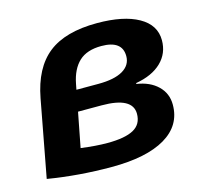

<svg xmlns="http://www.w3.org/2000/svg" viewBox="-84 -626 773 730"><g transform="rotate(-15 302.0 -261.5)"><path d="M578.6 -406.7Q578.6 -355 542.7 -320.3Q506.8 -285.6 441.9 -274.4L441.4 -271Q493.7 -263.2 524.4 -233.4Q555.2 -203.6 555.2 -159.2Q555.2 -77.6 481.2 -33.9Q407.2 9.8 270 9.8Q140.6 9.8 19 -10.3L75.7 -312.5Q97.2 -427.2 164.3 -480.2Q231.4 -533.2 356.4 -533.2Q460.9 -533.2 519.8 -500Q578.6 -466.8 578.6 -406.7ZM302.2 -308.6Q365.2 -308.6 398.7 -328.1Q432.1 -347.7 432.1 -383.3Q432.1 -414.1 411.6 -429.4Q391.1 -444.8 350.1 -444.8Q293 -444.8 262 -415.8Q231 -386.7 220.2 -331.1L215.8 -308.6ZM173.8 -90.3Q232.9 -82.5 277.3 -82.5Q347.2 -82.5 380.9 -101.1Q414.6 -119.6 414.6 -161.1Q414.6 -193.8 384.3 -210.2Q354 -226.6 293 -226.6H200.2Z"/></g></svg>

Font: Arimo
Style: Italic
Weight: 400
Italic angle: -12°
Designer: Steve Matteson
Foundry: Monotype Imaging Inc.
Version: Version 1.33